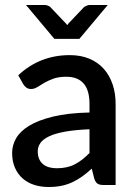

<svg xmlns="http://www.w3.org/2000/svg" viewBox="-20 -740 542 768"><path d="M394.5 0H442.5V-324C442.5 -353 438.4 -379.4 430.2 -403.2C422.1 -427.1 410.2 -447.7 394.8 -465C379.2 -482.3 360.1 -495.8 337.2 -505.3C314.4 -514.8 288.3 -519.5 259 -519.5C179.3 -519.5 110.7 -492.7 53 -439L72.5 -404C75.8 -398.3 80.1 -393.6 85.2 -389.8C90.4 -385.9 96.7 -384 104 -384C113 -384 121.5 -386.6 129.5 -391.8C137.5 -396.9 146.7 -402.5 157 -408.5C167.3 -414.5 179.5 -420.1 193.5 -425.3C207.5 -430.4 224.8 -433 245.5 -433C275.8 -433 298.8 -424 314.5 -406C330.2 -388 338 -360.7 338 -324V-290C280 -288.7 231.2 -283.2 191.8 -273.5C152.2 -263.8 120.4 -251.6 96.2 -236.8C72.1 -221.9 54.8 -205.2 44.2 -186.5C33.8 -167.8 28.5 -148.7 28.5 -129C28.5 -106 32.2 -86 39.8 -69C47.2 -52 57.5 -37.8 70.5 -26.3C83.5 -14.8 98.9 -6.2 116.8 -0.5C134.6 5.2 153.8 8 174.5 8C193.2 8 210.2 6.4 225.8 3.2C241.2 0.1 255.8 -4.7 269.2 -11C282.8 -17.3 295.8 -25 308.5 -34C321.2 -43 334 -53.5 347 -65.5L357.5 -24C361.2 -14.3 365.7 -7.9 371 -4.8C376.3 -1.6 384.2 0 394.5 0ZM207 -67C196 -67 185.9 -68.3 176.8 -70.8C167.6 -73.3 159.6 -77.3 152.8 -82.8C145.9 -88.3 140.6 -95.3 136.8 -103.8C132.9 -112.3 131 -122.5 131 -134.5C131 -146.8 134.6 -158.1 141.8 -168.3C148.9 -178.4 160.7 -187.3 177 -195C193.3 -202.7 214.7 -208.8 241 -213.5C267.3 -218.2 299.7 -221.3 338 -223V-128C319 -108.3 299.4 -93.2 279.3 -82.8C259.1 -72.2 235 -67 207 -67ZM84 -720 197.5 -584.5H297.5L411 -720H339C334.7 -720 330.5 -719.1 326.5 -717.2C322.5 -715.4 319.2 -713.7 316.5 -712L258.5 -651C254.8 -647.3 251.7 -643.5 249 -639.5C247.3 -641.8 245.7 -643.9 244 -645.8C242.3 -647.6 240.7 -649.3 239 -651L181 -712C178.7 -714 175.5 -715.8 171.5 -717.5C167.5 -719.2 163.2 -720 158.5 -720Z"/></svg>

Font: Lato Semibold
Style: Regular
Weight: 600
Designer: Lukasz Dziedzic
Foundry: tyPoland Lukasz Dziedzic
Version: Version 2.006; 2014-01-15